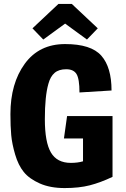

<svg xmlns="http://www.w3.org/2000/svg" viewBox="-20 -944 639 976"><path d="M547 -484 384 -474Q384 -543 369 -567.5Q354 -592 316.5 -592Q279 -592 257.5 -573.5Q236 -555 226 -518Q208 -455 208 -338Q208 -221 239 -168.5Q270 -116 340 -116Q375 -116 402 -124V-240H305L321 -354H552V-45Q491 -16 436.5 -2Q382 12 308.5 12Q235 12 182 -11.5Q129 -35 101 -69.5Q73 -104 57 -158.5Q41 -213 37 -257.5Q33 -302 33 -364Q33 -520 106 -620Q179 -720 311 -720Q443 -720 495 -661Q547 -602 547 -484ZM345 -924 477 -800 422 -743 311 -824 200 -743 145 -800 277 -924Z"/></svg>

Font: Magra
Style: Bold
Weight: 600
Designer: Viviana Monsalve
Foundry: Viviana Monsalve
Version: Version 1.001